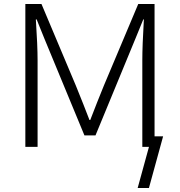

<svg xmlns="http://www.w3.org/2000/svg" viewBox="-20 -738 903 965"><path d="M107.4 0V-717.8H188.5L361.3 -307.6Q376 -272.5 398.9 -213.9Q421.9 -155.3 429.7 -134.8H433.6Q468.8 -226.6 502 -307.6L674.8 -717.8H756.8V0H695.3V-435.5Q695.3 -507.8 703.1 -640.6H700.2L661.1 -544.9L460 -57.6H404.3L203.1 -543.9L164.1 -640.6H160.2Q168.9 -506.8 168.9 -435.5V0ZM671.9 207 743.2 -52.7H799.8L728.5 207Z"/></svg>

Font: Gothic A1 Light
Style: Regular
Weight: 300
Version: Version 2.50